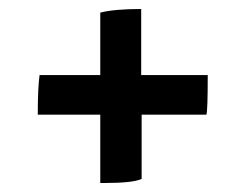

<svg xmlns="http://www.w3.org/2000/svg" viewBox="-20 -493 543 427"><path d="M295 -238V-95Q275 -86 212 -86H203V-238H64Q64 -297 68 -326H203V-465Q235 -473 294 -473V-326H442Q442 -246 439 -238Z"/></svg>

Font: Oleo Script Swash Caps
Style: Regular
Weight: 400
Designer: Soytutype
Foundry: Soytutype
Version: Version 1.002